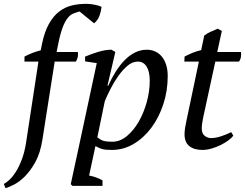

<svg xmlns="http://www.w3.org/2000/svg" viewBox="-72 -772 1281 1004"><path d="M129 -450H56V-476Q76 -487 98.5 -495.5Q121 -504 141 -509L148 -544Q161 -606 183.5 -646.5Q206 -687 236 -710.5Q266 -734 302 -743Q338 -752 379 -752Q396 -752 419.5 -748Q443 -744 459 -736Q457 -714 448.5 -690.5Q440 -667 420 -650L344 -712Q326 -707 311 -701Q296 -695 282.5 -678.5Q269 -662 257 -632Q245 -602 234 -550L224 -500H335Q336 -494 336 -488Q336 -469 325 -450H214L150 -43Q139 28 113 75Q87 122 57.5 151Q28 180 0 194Q-28 208 -43 212L-52 190Q-40 184 -23 168.5Q-6 153 10.5 127Q27 101 41.5 63.5Q56 26 64 -24Z M476 -243 437 -54Q451 -42 466.5 -36.5Q482 -31 516 -31Q556 -31 591.5 -60.5Q627 -90 653.5 -136Q680 -182 695.5 -238.5Q711 -295 711 -350Q711 -398 694.5 -424Q678 -450 649 -450Q620 -450 594 -427.5Q568 -405 545.5 -373Q523 -341 505 -305.5Q487 -270 476 -243ZM394 146Q429 152 464 171V200H307L298 191L341 -8L434 -442L373 -451V-476Q406 -490 442.5 -501Q479 -512 511 -512L531 -500L490 -324H494Q512 -364 533.5 -398Q555 -432 580 -457.5Q605 -483 634 -497.5Q663 -512 696 -512Q718 -512 738 -503.5Q758 -495 773 -477.5Q788 -460 796.5 -434Q805 -408 805 -374Q805 -297 782 -227Q759 -157 719.5 -104Q680 -51 627 -19.5Q574 12 513 12Q496 12 484 11Q472 10 463 7.5Q454 5 445.5 1Q437 -3 427 -8Z M893 -476Q913 -487 935.5 -496Q958 -505 980 -510L996 -586Q1010 -597 1028.5 -605.5Q1047 -614 1067 -622L1088 -610L1064 -500H1188Q1189 -494 1189 -488Q1189 -482 1187.5 -472Q1186 -462 1178 -450H1054L991 -160Q987 -141 985 -126.5Q983 -112 983 -100Q983 -74 998 -62Q1013 -50 1031 -50Q1056 -50 1084.5 -59.5Q1113 -69 1137 -81L1148 -63Q1139 -50 1121 -37Q1103 -24 1080.5 -13Q1058 -2 1033.5 5Q1009 12 987 12Q943 12 918 -8Q893 -28 893 -70Q893 -84 895.5 -101Q898 -118 902 -136L968 -450H892Z"/></svg>

Font: PTSerif
Style: Italic
Weight: 400
Italic angle: -12°
Designer: A.Korolkova, O.Umpeleva, V.Yefimov
Foundry: ParaType Ltd
Version: Version 1.000W OFL; ttfautohint (v1.2) -l 8 -r 50 -G 200 -x 